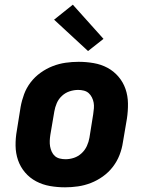

<svg xmlns="http://www.w3.org/2000/svg" viewBox="-20 -792 640 820"><path d="M258 8Q225 8 193.5 2.5Q162 -3 134.5 -17.5Q107 -32 87 -55.5Q67 -79 57 -108Q47 -137 46.5 -169.5Q46 -202 52 -235L68 -335Q73 -363 83 -390Q93 -417 111 -440.5Q129 -464 153.5 -481.5Q178 -499 205 -509.5Q232 -520 260 -524Q288 -528 316 -528Q348 -528 380 -522.5Q412 -517 439 -502.5Q466 -488 486 -464.5Q506 -441 516 -412Q526 -383 526.5 -350.5Q527 -318 522 -285L505 -185Q501 -157 490.5 -130Q480 -103 462 -79.5Q444 -56 419.5 -38.5Q395 -21 368 -10.5Q341 0 313 4Q285 8 258 8ZM260 -112Q278 -112 296 -118Q314 -124 328.5 -137.5Q343 -151 351 -168.5Q359 -186 362 -204L378 -304Q380 -317 381 -329.5Q382 -342 380 -353.5Q378 -365 372.5 -376Q367 -387 358.5 -394.5Q350 -402 338 -405Q326 -408 314 -408Q296 -408 277.5 -402Q259 -396 244.5 -382.5Q230 -369 222.5 -351.5Q215 -334 212 -316L195 -216Q193 -203 192.5 -190.5Q192 -178 194 -166.5Q196 -155 201 -144Q206 -133 214.5 -125.5Q223 -118 235 -115Q247 -112 260 -112ZM356 -574 211 -708 291 -772 422 -626Z"/></svg>

Font: Iosevka SS04 Heavy Extended
Style: Italic
Weight: 900
Width: 7
Italic angle: -9°
Monospace: yes
Designer: Belleve Invis
Foundry: Belleve Invis
Version: Version 19.0.0; ttfautohint (v1.8.4)